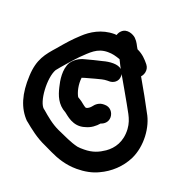

<svg xmlns="http://www.w3.org/2000/svg" viewBox="-139 -815 955 1009"><g transform="rotate(20 338.5 -310.5)"><path d="M-1 -300C-6 -200 15 -125 69 -71H70C105 -42 148 -7 201 16L245 37C287 57 337 75 399 75C442 75 485 67 519 50C576 24 625 -21 654 -79C692 -157 685 -262 645 -329L619 -377C597 -419 574 -456 551 -498C558 -505 566 -519 566 -534C566 -541 566 -553 555 -567C537 -589 518 -610 485 -625C473 -644 470 -658 451 -677C438 -690 397 -710 370 -682C364 -676 359 -668 356 -658C353 -658 348 -659 344 -659C272 -659 217 -624 180 -589C143 -555 122 -531 84 -486C38 -434 3 -394 -1 -300ZM118 -375C133 -395 195 -465 212 -482C254 -522 284 -558 344 -558C371 -558 387 -553 414 -544L419 -534C425 -522 431 -509 438 -497C417 -518 369 -514 334 -504C306 -498 272 -489 242 -481C213 -474 189 -458 172 -434C148 -391 158 -332 167 -297C177 -255 193 -210 242 -184C256 -175 302 -125 367 -147C396 -154 420 -173 436 -192C453 -197 474 -212 474 -240C474 -266 455 -292 424 -292H417C393 -292 375 -278 362 -260C355 -252 346 -245 335 -243C329 -246 322 -250 314 -257C296 -273 281 -279 278 -282C265 -304 255 -345 260 -384C283 -392 304 -396 330 -404C353 -410 373 -416 392 -416H398C427 -414 452 -433 452 -462C452 -466 452 -470 451 -474C478 -426 506 -380 530 -336L556 -289C568 -266 577 -243 579 -213C583 -143 552 -98 512 -70C481 -49 449 -34 400 -34C386 -34 373 -34 363 -36C321 -46 285 -65 241 -84C201 -102 165 -132 133 -160H132C95 -187 88 -324 118 -375Z"/></g></svg>

Font: Stray Cat
Style: ExBlk
Weight: 1000
Version: Version 1.0